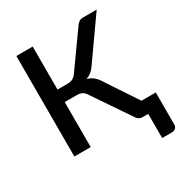

<svg xmlns="http://www.w3.org/2000/svg" viewBox="-202 -869 1129 1191"><g transform="rotate(-30 362.5 -273.5)"><path d="M721.5 -91.5V139Q721.5 154 711 163.5Q700.5 173 684.5 173H614.5V0H574Q557 0 545.5 -9Q534 -18 524 -35.5L353.5 -287Q347 -297 340.5 -303.8Q334 -310.5 326 -314.8Q318 -319 308 -320.8Q298 -322.5 285.5 -322.5H202.5V0H85.5V-720H202.5V-412H273Q295 -412 310 -419Q325 -426 339.5 -446L512 -688Q520.5 -702 532.8 -711Q545 -720 562 -720H661L455 -428Q442.5 -409.5 426.5 -397.5Q410.5 -385.5 391 -378.5Q419 -371 438.8 -354Q458.5 -337 476 -307L619 -91.5Z"/></g></svg>

Font: Lato SemiBold
Style: Regular
Weight: 600
Designer: Lukasz Dziedzic with Adam Twardoch and Botio Nikoltchev
Foundry: tyPoland Lukasz Dziedzic
Version: Version 2.015; 2015-08-06; http://www.latofonts.com/